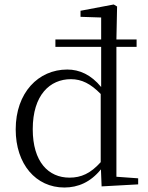

<svg xmlns="http://www.w3.org/2000/svg" viewBox="-20 -822 662 856"><path d="M596 0V-27L499 -34V-613H589V-646H499L502 -793L487 -802L339 -774V-747L431 -744V-646H227V-613H431V-434C386 -489 334 -512 280 -512C151 -512 50 -409 50 -245C50 -90 140 14 267 14C328 14 384 -10 430 -67L433 9ZM126 -246C126 -399 203 -469 296 -469C344 -469 384 -449 429 -403V-99C384 -49 342 -30 290 -30C196 -30 126 -100 126 -246Z"/></svg>

Font: Noto Serif KR Light
Style: Regular
Weight: 300
Designer: Ryoko NISHIZUKA 西塚涼子 (kana & ideographs); Frank Grießhammer (Latin, Greek & Cyrillic); Wenlong ZHANG 张文龙 (bopomofo); San
Foundry: Adobe
Version: Version 2.001;hotconv 1.1.0;makeotfexe 2.6.0